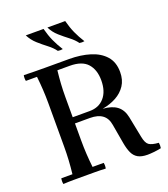

<svg xmlns="http://www.w3.org/2000/svg" viewBox="-165 -1041 1022 1167"><g transform="rotate(-20 346.5 -457.5)"><path d="M676 -35Q679 -18 676 0Q653 5 628 7.5Q603 10 588 10Q549 10 526 -3Q503 -16 491 -42Q479 -68 472 -107L450 -233Q443 -277 414 -298.5Q385 -320 334 -320H182V-360H347Q407 -360 442 -400.5Q477 -441 477 -512Q477 -580 441.5 -620Q406 -660 327 -660H247Q242 -615 239.5 -575Q237 -535 237 -490V-210Q237 -165 239.5 -122.5Q242 -80 247 -35H319Q323 -17 319 2Q285 0 251 0Q217 0 182 0Q148 0 114 0Q80 0 45 2Q41 -17 45 -35H117Q122 -80 124.5 -122.5Q127 -165 127 -210V-490Q127 -535 124.5 -577.5Q122 -620 117 -665H45Q41 -684 45 -702Q80 -701 114 -700.5Q148 -700 182 -700H337Q412 -700 472 -681.5Q532 -663 567 -623.5Q602 -584 602 -520Q602 -469 578.5 -433.5Q555 -398 515.5 -376.5Q476 -355 426 -346Q485 -342 517.5 -317Q550 -292 560 -243L587 -107Q595 -64 613.5 -51Q632 -38 676 -35ZM279 -925H394Q406 -879 422 -843.5Q438 -808 462 -770Q446 -767 430 -770Q412 -795 383 -817Q354 -839 325 -864.5Q296 -890 279 -925ZM139 -925H254Q266 -879 282 -843.5Q298 -808 322 -770Q306 -767 290 -770Q272 -795 243 -817Q214 -839 185.5 -864.5Q157 -890 139 -925Z"/></g></svg>

Font: Poltawski Nowy
Style: Regular
Weight: 400
Designer: Adam Pótawski, Mateusz Machalski, Borys Kosmynka, Ania Wieluska
Foundry: Capitalics.wtf
Version: Version 1.001;gftools[0.9.25]